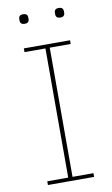

<svg xmlns="http://www.w3.org/2000/svg" viewBox="-96 -917 563 966"><g transform="rotate(-10 186.0 -434.0)"><path d="M71 -840V-847Q71 -868 94 -868Q117 -868 117 -847V-840Q117 -819 94 -819Q71 -819 71 -840ZM253 -840V-847Q253 -868 276 -868Q299 -868 299 -847V-840Q299 -819 276 -819Q253 -819 253 -840ZM304 0H68V-19H175V-679H68V-698H304V-679H197V-19H304Z"/></g></svg>

Font: IBM Plex Sans Thin
Style: Regular
Weight: 100
Designer: Mike Abbink, Paul van der Laan, Pieter van Rosmalen
Foundry: Bold Monday
Version: Version 3.0